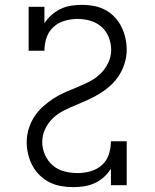

<svg xmlns="http://www.w3.org/2000/svg" viewBox="-20 -763 640 791"><path d="M281 8Q256 8 231 3.5Q206 -1 184 -12Q162 -23 143.5 -41Q125 -59 113.5 -81Q102 -103 96 -127.5Q90 -152 90 -177Q90 -205 98 -231.5Q106 -258 121 -281.5Q136 -305 156.5 -323.5Q177 -342 200 -357Q223 -372 248.5 -383Q274 -394 299.5 -404.5Q325 -415 349.5 -427.5Q374 -440 394 -459.5Q414 -479 426 -504.5Q438 -530 438 -557Q438 -584 428 -609.5Q418 -635 398 -652.5Q378 -670 352 -677.5Q326 -685 300 -685Q273 -685 246.5 -677.5Q220 -670 200 -651.5Q180 -633 171.5 -607Q163 -581 163 -554H98V-735H163V-667Q175 -686 192 -701Q209 -716 229.5 -726Q250 -736 272.5 -739.5Q295 -743 318 -743Q343 -743 367 -738.5Q391 -734 413 -722.5Q435 -711 452 -693Q469 -675 480 -653Q491 -631 496.5 -607Q502 -583 502 -558Q502 -531 494 -504Q486 -477 471.5 -454Q457 -431 436.5 -412Q416 -393 392.5 -378.5Q369 -364 344 -352.5Q319 -341 293.5 -330.5Q268 -320 243 -307.5Q218 -295 198 -276Q178 -257 166 -231.5Q154 -206 154 -178Q154 -151 165.5 -125Q177 -99 197.5 -81.5Q218 -64 245 -57Q272 -50 300 -50Q327 -50 353.5 -57.5Q380 -65 400 -83Q420 -101 428.5 -127.5Q437 -154 437 -181H502V0H437V-68Q425 -49 408 -33.5Q391 -18 370 -8.5Q349 1 326.5 4.5Q304 8 281 8Z"/></svg>

Font: Iosevka Slab Light Extended
Style: Regular
Weight: 300
Width: 7
Monospace: yes
Designer: Belleve Invis
Foundry: Belleve Invis
Version: Version 11.1.0; ttfautohint (v1.8.3)